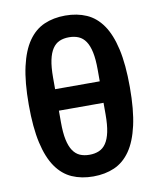

<svg xmlns="http://www.w3.org/2000/svg" viewBox="-85 -819 742 898"><g transform="rotate(-10 286.0 -370.0)"><path d="M286 -752Q342 -752 386.5 -732.5Q431 -713 462 -668.5Q493 -624 509.5 -551Q526 -478 526 -370Q526 -262 509.5 -189Q493 -116 462 -71.5Q431 -27 386.5 -7.5Q342 12 286 12Q230 12 185.5 -7.5Q141 -27 110 -71.5Q79 -116 62.5 -189Q46 -262 46 -370Q46 -478 62.5 -551Q79 -624 110 -668.5Q141 -713 185.5 -732.5Q230 -752 286 -752ZM180 -421H392V-476Q392 -526 385 -559Q378 -592 364.5 -612Q351 -632 331 -640.5Q311 -649 286 -649Q260 -649 240.5 -640.5Q221 -632 207.5 -612Q194 -592 187 -559Q180 -526 180 -476ZM286 -91Q311 -91 331 -99.5Q351 -108 364.5 -128Q378 -148 385 -181Q392 -214 392 -264V-319H180V-264Q180 -214 187 -181Q194 -148 207.5 -128Q221 -108 240.5 -99.5Q260 -91 286 -91Z"/></g></svg>

Font: IBM Plex Sans SmBld
Style: Regular
Weight: 600
Designer: Mike Abbink, Paul van der Laan, Pieter van Rosmalen
Foundry: Bold Monday
Version: Version 3.005